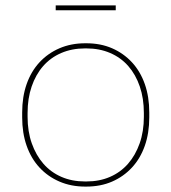

<svg xmlns="http://www.w3.org/2000/svg" viewBox="-20 -685 634 710"><path d="M295 5H299Q352 5 394.5 -13.5Q437 -32 468 -65.5Q499 -99 515.5 -146Q532 -193 532 -251V-269Q532 -327 515.5 -374Q499 -421 468 -454.5Q437 -488 394.5 -506.5Q352 -525 299 -525H295Q243 -525 200 -506.5Q157 -488 126 -454.5Q95 -421 78.5 -374Q62 -327 62 -269V-251Q62 -193 78.5 -146Q95 -99 126 -65.5Q157 -32 200 -13.5Q243 5 295 5ZM294 -14Q246 -14 207 -31Q168 -48 140.5 -79.5Q113 -111 97.5 -155Q82 -199 82 -253V-267Q82 -321 97 -365Q112 -409 139.5 -440.5Q167 -472 206.5 -489Q246 -506 294 -506H300Q348 -506 387.5 -489Q427 -472 454.5 -440.5Q482 -409 497 -365Q512 -321 512 -267V-253Q512 -199 496.5 -155Q481 -111 453.5 -79.5Q426 -48 387 -31Q348 -14 300 -14ZM186 -647H408V-665H186Z"/></svg>

Font: Fixel Variable
Style: Regular
Weight: 100
Width: 3
Designer: AlfaBravo + MacPaw
Foundry: Kyrylo Tkachov, Marchela Mozhyna, Serhii Makarenko, Maria Weinstein, Zakhar Kryvoshyya
Version: Version 1.211